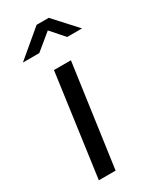

<svg xmlns="http://www.w3.org/2000/svg" viewBox="-192 -804 710 863"><g transform="rotate(-30 163.5 -372.5)"><path d="M124 -530 51 0H138L212 -530ZM327 -629 221 -745H158L20 -629H105L189 -698L250 -629Z"/></g></svg>

Font: Cheyenne Sans
Style: Italic
Weight: 400
Italic angle: -8.13011°
Designer: The Public Sans project authors (U.S. Web Design System), Libre Franklin designed by Pablo Impallari and Rodrigo Fuenzal
Foundry: The Cheyenne Sans Project Authors
Version: Version 2.007